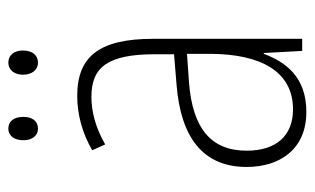

<svg xmlns="http://www.w3.org/2000/svg" viewBox="-167 -577 754 460"><g transform="rotate(-90 210.0 -347.0)"><path d="M104 -668C104 -648 114 -633 132 -633C150 -633 160 -647 160 -668C160 -690 150 -704 132 -704C114 -704 104 -689 104 -668ZM261 -669C261 -648 272 -633 290 -633C308 -633 319 -647 319 -669C319 -690 308 -704 290 -704C272 -704 261 -689 261 -669ZM210 -539C165 -539 119 -526 80 -503L94 -472C136 -496 174 -505 208 -505C279 -505 310 -466 310 -353V-307L237 -301C111 -291 40 -238 40 -133C40 -54 82 10 172 10C254 10 291 -38 311 -92H313L318 0H347V-357C347 -486 305 -539 210 -539ZM240 -271 311 -276V-218C310 -101 270 -22 178 -22C115 -22 79 -62 79 -133C79 -219 133 -262 240 -271Z"/></g></svg>

Font: Noto Sans Condensed ExtraLight
Style: Regular
Weight: 200
Width: 3
Designer: Monotype Design Team
Foundry: Monotype Imaging Inc.
Version: Version 2.013